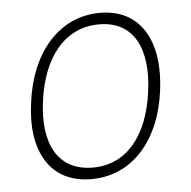

<svg xmlns="http://www.w3.org/2000/svg" viewBox="-44 -570 621 624"><g transform="rotate(-5 266.5 -258.0)"><path d="M230 10C365 10 457 -99 477 -257C498 -415 438 -526 304 -526C169 -526 76 -414 56 -255C34 -98 95 10 230 10ZM238 -27C123 -27 76 -120 95 -257C113 -395 184 -489 298 -489C411 -489 457 -396 438 -257C420 -119 351 -27 238 -27Z"/></g></svg>

Font: United Sans Thin
Style: Italic
Weight: 100
Italic angle: -8°
Designer: Pablo Impallari, Rodrigo Fuenzalida (Modified by Dan O. Williams)
Version: Version 1.000;PS 001.000;hotconv 1.0.88;makeotf.lib2.5.64775